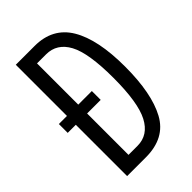

<svg xmlns="http://www.w3.org/2000/svg" viewBox="-220 -809 889 889"><g transform="rotate(-45 224.0 -364.5)"><path d="M64 -336H11V-394H64V-729H187Q305 -729 360.5 -636Q416 -543 416 -365Q416 -190 364.5 -95Q313 0 187 0H64ZM341 -366Q341 -529 304.5 -596.5Q268 -664 197 -664H138V-394H227V-336H138V-65H197Q268 -65 304.5 -135Q341 -205 341 -366Z"/></g></svg>

Font: Mona Sans Condensed
Style: Regular
Weight: 400
Width: 3
Designer: Deni Anggara
Foundry: GitHub
Version: Version 2.000